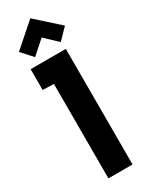

<svg xmlns="http://www.w3.org/2000/svg" viewBox="-241 -969 772 1007"><g transform="rotate(-30 145.0 -466.0)"><path d="M290 -808 152 -932 12 -809 72 -743 153 -815 228 -744ZM20 -574 87 -572V0H233V-700H20Z"/></g></svg>

Font: Advent Pro ExtraBold
Style: Regular
Weight: 800
Designer: VivaRado, Andreas Kalpakidis
Foundry: VivaRado, Andreas Kalpakidis
Version: Version 3.000